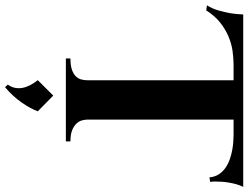

<svg xmlns="http://www.w3.org/2000/svg" viewBox="-131 -609 980 758"><g transform="rotate(90 359.0 -230.0)"><path d="M538.1 0H210.9V-18.1Q237.8 -18.1 254.4 -23.7Q271 -29.3 280.5 -38.6Q290 -47.9 293.5 -60.1Q296.9 -72.3 296.9 -85.9V-662.1H234.9Q209 -662.1 180.4 -658Q151.9 -653.8 123.5 -641.8Q95.2 -629.9 68.8 -608.9Q42.5 -587.9 21 -554.2L1 -557.1Q14.2 -577.6 21.2 -602.3Q28.3 -627 32.2 -648.9Q36.1 -674.3 37.1 -700.2H717.8Q710.9 -686.5 707 -671.9Q703.1 -657.2 700.7 -642.8Q698.2 -628.4 697.5 -615.5Q696.8 -602.5 696.8 -592.8Q696.8 -587.4 696.8 -583.3Q696.8 -579.1 697.3 -576.2Q697.8 -572.8 698.2 -569.8L680.2 -566.9Q678.2 -588.9 667.7 -604.5Q657.2 -620.1 641.8 -630.6Q626.5 -641.1 607.9 -647.5Q589.4 -653.8 571.5 -657Q553.7 -660.2 538.1 -661.1Q522.5 -662.1 513.2 -662.1H452.1V-85.9Q452.1 -76.2 455.1 -64.5Q458 -52.7 467.3 -42.5Q476.6 -32.2 493.4 -25.1Q510.3 -18.1 538.1 -18.1ZM314 229Q323.7 215.8 326.7 201.2Q329.6 186.5 326.9 171.4Q324.2 156.2 316.2 140.9Q308.1 125.5 296.4 110.8L357.4 49.8L419.4 110.8Q408.7 140.1 384.5 174.8Q360.4 209.5 324.2 240.2Z"/></g></svg>

Font: Uncial Antiqua
Style: Regular
Weight: 400
Version: Version 1.000